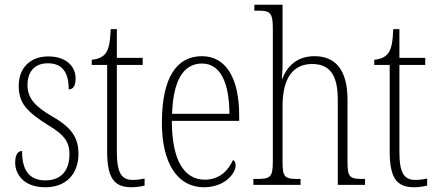

<svg xmlns="http://www.w3.org/2000/svg" viewBox="-20 -780 1844 810"><path d="M171 10C257 10 311 -44 311 -131C311 -196 286 -240 200 -289C130 -330 96 -364 96 -421C96 -473 122 -513 182 -513C240 -513 270 -478 270 -403C290 -403 299 -420 299 -449C299 -500 259 -542 184 -542C107 -542 59 -493 59 -418C59 -346 91 -310 183 -252C257 -209 273 -176 273 -129C273 -60 237 -19 172 -19C100 -19 73 -66 73 -143C56 -143 44 -128 44 -94C44 -45 80 10 171 10Z M535 10C553 10 573 7 590 3V-27C572 -23 558 -21 540 -21C494 -21 473 -48 473 -139V-506H582V-536H473V-657H447C445 -605 440 -573 424 -553C412 -539 393 -530 367 -528V-506H432V-142C432 -28 462 10 535 10Z M840 10C928 10 974 -48 974 -82C974 -95 969 -102 963 -105C944 -62 907 -22 844 -22C758 -22 705 -102 705 -270H989V-294C989 -450 933 -543 832 -543C724 -543 663 -451 663 -262C663 -88 731 10 840 10ZM948 -300H706C710 -431 749 -512 832 -512C913 -512 947 -426 948 -300Z M1049 0H1248V-25H1241C1182 -25 1172 -30 1172 -98V-331C1172 -451 1216 -510 1297 -510C1376 -510 1405 -457 1405 -359V0H1520V-25H1511C1455 -25 1446 -32 1446 -98V-360C1446 -485 1395 -543 1307 -543C1230 -543 1190 -497 1171 -448H1169C1170 -462 1172 -482 1172 -500V-760H1053V-735H1069C1118 -735 1131 -728 1131 -661V-99C1131 -31 1120 -25 1061 -25H1049Z M1727 10C1745 10 1765 7 1782 3V-27C1764 -23 1750 -21 1732 -21C1686 -21 1665 -48 1665 -139V-506H1774V-536H1665V-657H1639C1637 -605 1632 -573 1616 -553C1604 -539 1585 -530 1559 -528V-506H1624V-142C1624 -28 1654 10 1727 10Z"/></svg>

Font: Noto Serif Armenian Condensed ExtraLight
Style: Regular
Weight: 200
Width: 3
Designer: Monotype Design Team
Foundry: Monotype Imaging Inc.
Version: Version 2.008